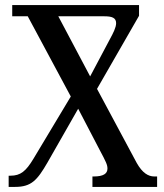

<svg xmlns="http://www.w3.org/2000/svg" viewBox="-20 -734 643 754"><path d="M14 0H39C103 0 126 -26 166 -95L287 -307L372 -144C396 -99 402 -87 402 -72C402 -52 386 -41 348 -41H343V0H597V-41H586C562 -41 539 -55 517 -94L361 -385L526 -672V-714H28V-670H89L258 -355L111 -110C82 -62 61 -44 21 -44H14ZM334 -434 209 -670H390C420 -670 436 -664 436 -643C436 -626 424 -603 412 -581Z"/></svg>

Font: Noto Serif Georgian Condensed Medium
Style: Regular
Weight: 500
Width: 3
Designer: Monotype Design Team, Akaki Razmadze
Foundry: Google LLC
Version: Version 2.003